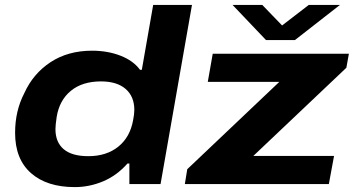

<svg xmlns="http://www.w3.org/2000/svg" viewBox="-20 -744 1430 776"><path d="M282.2 12.2Q169.4 12.2 105.2 -44.4Q41 -101.1 41 -207Q41 -295.9 78.1 -367.2Q113.8 -446.3 184.3 -492.7Q254.9 -539.1 352.1 -539.1Q415 -539.1 466.8 -519Q518.6 -499 545.9 -461.9H553.2L599.1 -724.1H755.9L628.9 0H502.9V-83H495.1Q452.6 -34.7 397 -11.2Q341.3 12.2 282.2 12.2ZM1354 -724.1 1171.9 -582H1055.2L919.9 -724.1H1040L1120.1 -641.1L1228 -724.1ZM727.1 0 736.8 -60.1 1108.9 -413.1H819.8L839.8 -526.9H1390.1L1379.9 -470.2L1003.9 -113.8H1330.1L1309.1 0ZM336.9 -112.8Q410.6 -112.8 458.3 -151.4Q505.9 -189.9 518.1 -258.8Q522.9 -282.7 522.9 -299.8Q522.9 -354 487.8 -384.5Q452.6 -415 388.2 -415Q312.5 -415 266.1 -376.7Q219.7 -338.4 209 -271Q204.1 -237.3 204.1 -222.2Q204.1 -169.4 237.3 -141.1Q270.5 -112.8 336.9 -112.8Z"/></svg>

Font: Archivo Expanded
Style: Bold Italic
Weight: 700
Width: 7
Italic angle: -10°
Designer: Hector Gatti
Foundry: Omnibus-Type
Version: Version 2.001